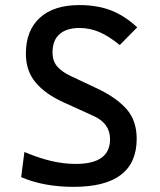

<svg xmlns="http://www.w3.org/2000/svg" viewBox="-20 -723 626 753"><path d="M269 9.8Q150.9 9.8 63 -28.3L75.7 -127Q129.4 -104 179.4 -92Q229.5 -80.1 276.9 -80.1Q411.6 -80.1 411.6 -176.8Q411.6 -238.8 348.1 -267.6L228 -322.3Q157.2 -354.5 119.4 -399.9Q81.5 -445.3 81.5 -512.7Q81.5 -603.5 136.2 -653.3Q190.9 -703.1 291 -703.1Q360.8 -703.1 414.6 -682.6Q468.3 -662.1 518.1 -615.7L449.7 -546.4Q406.7 -581.5 369.4 -597.4Q332 -613.3 291.5 -613.3Q241.2 -613.3 213.6 -589.1Q186 -564.9 186 -517.6Q186 -483.9 204.1 -462.6Q222.2 -441.4 257.3 -424.8L358.9 -377Q436 -340.8 476.1 -295.4Q516.1 -250 516.1 -178.7Q516.1 9.8 269 9.8Z"/></svg>

Font: Cascadia Mono PL
Style: Regular
Weight: 400
Monospace: yes
Designer: Aaron Bell
Foundry: Saja Typeworks
Version: Version 2404.023; ttfautohint (v1.8.4)